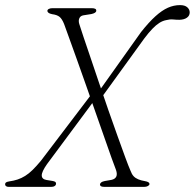

<svg xmlns="http://www.w3.org/2000/svg" viewBox="-36 -732 763 752"><path d="M322 -362.5 335 -341 148 -89Q127 -59 127.5 -44.5Q128 -30 146.5 -27L168.5 -23.5Q177 -22 180.2 -19.8Q183.5 -17.5 183.5 -13Q183.5 -7 178.2 -3.5Q173 0 164 0H-1Q-8.5 0 -12.2 -2.8Q-16 -5.5 -16 -10Q-16 -15 -12.5 -17.5Q-9 -20 0 -21.5Q18 -24 33 -29Q48 -34 62.5 -43Q77 -52 91.8 -66.5Q106.5 -81 124 -102ZM274.5 -638Q279 -623 290.5 -589Q302 -555 317.8 -508.5Q333.5 -462 351.5 -408.8Q369.5 -355.5 388 -302Q406.5 -248.5 423.8 -200.8Q441 -153 454.2 -116.8Q467.5 -80.5 475.5 -62.5Q480 -50 487 -42.2Q494 -34.5 505.2 -29.8Q516.5 -25 532 -22.5Q549.5 -19.5 549.5 -11.5Q549.5 -7 543.5 -3.5Q537.5 0 528 0H374.5Q363.5 0 359.5 -2.5Q355.5 -5 355.5 -9.5Q356 -14 360.2 -17.5Q364.5 -21 374.5 -23L400.5 -27.5Q414.5 -30.5 419.2 -40Q424 -49.5 418.5 -66Q413 -80 401 -113.2Q389 -146.5 373 -192.8Q357 -239 338.2 -292Q319.5 -345 300.8 -398.5Q282 -452 264.8 -500Q247.5 -548 234.5 -584.2Q221.5 -620.5 215 -638Q207 -658 197.2 -666Q187.5 -674 168 -676.5Q158 -678.5 153.8 -682Q149.5 -685.5 149.5 -689.5Q150 -694.5 155.5 -697.2Q161 -700 170 -700H322.5Q332.5 -700 337 -697.5Q341.5 -695 341 -690Q341 -685.5 336 -682.2Q331 -679 322 -677L290.5 -672Q279 -670 274.8 -660.5Q270.5 -651 274.5 -638ZM361 -349 346.5 -367.5 516.5 -606.5Q547.5 -645.5 573 -668.5Q598.5 -691.5 621.8 -701.8Q645 -712 669 -712Q688 -712 697.5 -703.5Q707 -695 707 -683.5Q707 -670.5 696.2 -662.8Q685.5 -655 667 -654.5Q653.5 -654.5 641.5 -655.8Q629.5 -657 614 -653Q601 -650.5 588 -642.2Q575 -634 560.8 -619.2Q546.5 -604.5 528.5 -580.5Z"/></svg>

Font: Fraunces ExtraLight
Style: Italic
Weight: 250
Italic angle: -16°
Version: Version 1.000;[b76b70a41]